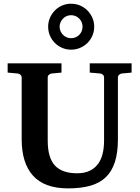

<svg xmlns="http://www.w3.org/2000/svg" viewBox="-20 -1019 769 1055"><path d="M649.9 -615.2Q641.6 -614.3 634.8 -608.4Q627.9 -602.5 627.9 -592.8V-253.9Q627.9 -180.2 611.3 -128.7Q594.7 -77.1 561 -44.9Q527.3 -12.7 475.8 1.7Q424.3 16.1 354 16.1Q225.1 16.1 162.1 -53Q99.1 -122.1 99.1 -253.9V-592.8Q99.1 -602.5 92 -608.4Q85 -614.3 76.2 -615.2L22 -620.1V-670.9H317.9V-620.1L264.2 -615.2Q255.9 -614.3 249 -608.4Q242.2 -602.5 242.2 -592.8V-246.1Q242.2 -152.3 281.7 -109.6Q321.3 -66.9 403.8 -66.9Q443.4 -66.9 471.2 -79.8Q499 -92.8 517.1 -116.2Q535.2 -139.6 543.5 -172.6Q551.8 -205.6 551.8 -246.1V-592.8Q551.8 -602.5 545.4 -608.4Q539.1 -614.3 529.8 -615.2L473.1 -620.1V-670.9H703.1V-620.1ZM433.6 -872.1Q433.6 -885.3 428.7 -896.7Q423.8 -908.2 415.3 -917Q406.7 -925.8 395.3 -930.7Q383.8 -935.5 370.6 -935.5Q357.9 -935.5 346.4 -930.7Q335 -925.8 326.4 -917Q317.9 -908.2 312.7 -896.7Q307.6 -885.3 307.6 -872.1Q307.6 -858.9 312.7 -847.4Q317.9 -835.9 326.4 -827.4Q335 -818.8 346.4 -814Q357.9 -809.1 370.6 -809.1Q383.8 -809.1 395.3 -814Q406.7 -818.8 415.3 -827.4Q423.8 -835.9 428.7 -847.4Q433.6 -858.9 433.6 -872.1ZM497.6 -872.1Q497.6 -845.7 487.5 -822.8Q477.5 -799.8 460.2 -782.7Q442.9 -765.6 419.9 -755.9Q397 -746.1 370.6 -746.1Q344.7 -746.1 321.8 -755.9Q298.8 -765.6 281.7 -782.7Q264.6 -799.8 254.6 -822.8Q244.6 -845.7 244.6 -872.1Q244.6 -898.4 254.6 -921.4Q264.6 -944.3 281.7 -961.7Q298.8 -979 321.8 -988.8Q344.7 -998.5 370.6 -998.5Q397 -998.5 419.9 -988.8Q442.9 -979 460.2 -961.7Q477.5 -944.3 487.5 -921.4Q497.6 -898.4 497.6 -872.1Z"/></svg>

Font: Charis SIL Phon
Style: Bold
Weight: 700
Foundry: SIL International
Version: Version 5.000